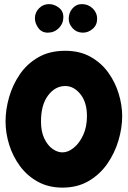

<svg xmlns="http://www.w3.org/2000/svg" viewBox="-20 -813 606 910"><path d="M289.1 -572.3Q358.4 -572.3 409.2 -543.7Q460 -515.1 493.2 -469Q526.4 -422.9 542.7 -368.4Q559.1 -314 559.1 -262.7Q559.1 -206.5 541.5 -147.2Q523.9 -87.9 488.8 -37.1Q453.6 13.7 400.4 44.9Q347.2 76.2 275.9 76.2Q210 76.2 159.4 48.3Q108.9 20.5 75 -25.4Q41 -71.3 23.7 -126.7Q6.3 -182.1 6.3 -237.3Q6.3 -293 22.9 -351.6Q39.6 -410.2 73.7 -460.4Q107.9 -510.7 161.6 -541.5Q215.3 -572.3 289.1 -572.3ZM289.1 -405.3Q241.7 -405.3 208 -360.8Q174.3 -316.4 174.3 -237.3Q174.3 -189.9 189.7 -157.2Q205.1 -124.5 228.5 -107.7Q252 -90.8 275.9 -90.8Q302.7 -90.8 329.6 -112.5Q356.4 -134.3 374.3 -172.9Q392.1 -211.4 392.1 -262.7Q392.1 -328.1 361.1 -366.7Q330.1 -405.3 289.1 -405.3ZM440.4 -724.1Q440.4 -694.3 419.4 -676.3Q398.4 -658.2 373 -658.2Q343.8 -658.2 324.7 -678.7Q305.7 -699.2 305.7 -723.6Q305.7 -752 323.2 -772.7Q340.8 -793.5 368.2 -793.5Q397.9 -793.5 419.2 -773.2Q440.4 -752.9 440.4 -724.1ZM280.3 -731.9Q280.3 -701.2 258.8 -679.7Q237.3 -658.2 206.5 -658.2Q177.7 -658.2 161.6 -680.4Q145.5 -702.6 145.5 -726.1Q145.5 -753.9 165 -773.7Q184.6 -793.5 212.4 -793.5Q236.8 -793.5 258.5 -777.1Q280.3 -760.7 280.3 -731.9Z"/></svg>

Font: Mikhak Black
Style: Regular
Weight: 900
Designer: Amin Abedi
Version: Version 3.3